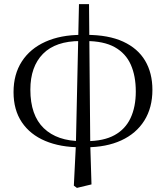

<svg xmlns="http://www.w3.org/2000/svg" viewBox="-20 -701 809 936"><path d="M340 204 350 3 365 -681H414L420 3L426 198L355 215ZM373 17Q274 17 200.5 -14Q127 -45 86.5 -105Q46 -165 46 -252Q46 -339 86.5 -401.5Q127 -464 201.5 -497.5Q276 -531 377 -531L372 -501Q251 -501 189.5 -438.5Q128 -376 128 -264Q128 -139 193.5 -76Q259 -13 377 -13ZM398 17 402 -13Q485 -13 538 -42Q591 -71 616.5 -125.5Q642 -180 642 -255Q642 -331 617.5 -386Q593 -441 539.5 -471Q486 -501 397 -501L401 -531Q509 -531 580.5 -498Q652 -465 687.5 -405Q723 -345 723 -263Q723 -176 683.5 -113Q644 -50 571 -16.5Q498 17 398 17Z"/></svg>

Font: Noto Serif KR
Style: Regular
Weight: 400
Designer: Ryoko NISHIZUKA  (kana & ideographs); Frank Grießhammer (Latin, Greek & Cyrillic); Wenlong ZHANG  (bopomofo); Sandoll Co
Foundry: Adobe
Version: Version 2.003-H1;hotconv 1.1.1;makeotfexe 2.6.0